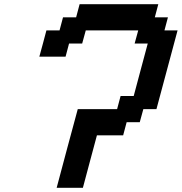

<svg xmlns="http://www.w3.org/2000/svg" viewBox="-20 -895 866 915"><path d="M250 0H375Q386.2 -42 408.4 -125.2Q430.7 -208.5 441.9 -250H566.9L583.5 -312.5H646L663.1 -375H725.6Q742.2 -437.5 775.9 -562.5Q809.6 -687.5 826.2 -750H763.7L780.3 -812.5H717.8L734.4 -875H359.4L342.8 -812.5H280.3L263.7 -750H201.2Q195.8 -729.5 184.6 -687.7Q173.3 -646 167.5 -625H292.5L309.1 -687.5H371.6L388.7 -750H638.7L621.6 -687.5H684.1Q672.9 -646 650.6 -562.7Q628.4 -479.5 617.2 -437.5H554.7L538.1 -375H350.6Q333.5 -312.5 300 -187.5Q266.6 -62.5 250 0Z"/></svg>

Font: Faithful 32x
Style: Oblique
Weight: 400
Foundry: Faithful Resource Pack
Version: Version 1.0; January 27, 2023